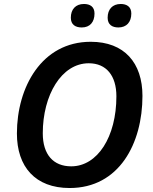

<svg xmlns="http://www.w3.org/2000/svg" viewBox="-20 -935 767 965"><path d="M575 -797C616 -797 640 -824 640 -867C640 -901 617 -915 587 -915C545 -915 521 -888 521 -846C521 -811 544 -797 575 -797ZM391 -797C432 -797 455 -824 455 -867C455 -901 433 -915 402 -915C360 -915 336 -888 336 -846C336 -811 359 -797 391 -797ZM330 10C579 10 696 -214 696 -453C696 -619 605 -725 436 -725C189 -725 65 -496 65 -264C65 -97 157 10 330 10ZM338 -99C248 -99 195 -158 195 -265C195 -457 289 -617 426 -617C515 -617 565 -554 565 -451C565 -247 470 -99 338 -99Z"/></svg>

Font: Noto Sans SemiBold
Style: Italic
Weight: 600
Italic angle: -12°
Designer: Monotype Design Team
Foundry: Monotype Imaging Inc.
Version: Version 2.013